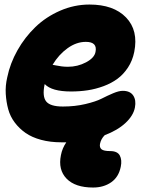

<svg xmlns="http://www.w3.org/2000/svg" viewBox="-20 -569 697 854"><path d="M252.9 64Q203.6 64 162.8 53Q122.1 42 94 22.5Q65.9 2.9 45.7 -23.9Q25.4 -50.8 16.6 -83Q7.8 -115.2 5.6 -151.4Q3.4 -187.5 12.2 -225.1Q24.9 -287.1 57.6 -345.2Q90.3 -403.3 137.5 -448.7Q184.6 -494.1 247.6 -521.5Q310.5 -548.8 377.9 -548.8Q485.4 -548.8 540.8 -491.2Q596.2 -433.6 577.1 -337.9Q569.3 -299.3 549.3 -268.8Q529.3 -238.3 502.4 -218.5Q475.6 -198.7 440.7 -185.8Q405.8 -172.9 370.4 -167.5Q335 -162.1 295.9 -162.1Q210.4 -162.1 179.2 -194.8L178.2 -192.9Q167.5 -140.1 185.5 -117.7Q203.6 -95.2 259.8 -95.2Q313.5 -95.2 359.9 -106.2Q406.2 -117.2 431.6 -130.1Q457 -143.1 482.9 -154.1Q508.8 -165 525.9 -165Q558.6 -165 572.5 -144.3Q586.4 -123.5 580.1 -90.8Q573.2 -54.7 538.1 -22Q502.9 10.7 445.8 32.2Q429.2 48.8 424.8 70.8Q421.9 86.9 431.6 95Q441.4 103 470.2 103Q502.4 103 512.9 122.8Q523.4 142.6 517.1 172.9Q507.8 218.8 474.4 241.9Q440.9 265.1 394 265.1Q314.5 265.1 276.1 225.6Q237.8 186 251 121.1Q256.8 90.3 274.9 64ZM361.8 -382.8Q319.8 -382.8 280.5 -354.5Q241.2 -326.2 213.9 -280.8Q218.3 -280.3 229.7 -277.8Q241.2 -275.4 254.4 -273.7Q267.6 -272 282.2 -272Q325.2 -272 362.5 -291.7Q399.9 -311.5 404.8 -337.9Q414.1 -382.8 361.8 -382.8Z"/></svg>

Font: Shantell Sans Irregular Bouncy
Style: Italic
Weight: 800
Italic angle: -11.31°
Designer: Stephen Nixon, Anya Danilova, Shantell Martin
Foundry: Arrow Type
Version: Version 1.006;[9816181b4]